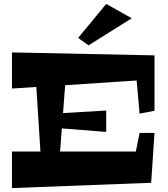

<svg xmlns="http://www.w3.org/2000/svg" viewBox="-20 -959 856 978"><path d="M521 -396 301 -383 312 -525 676 -549 691 -380 767 -395V-677L41 -692V-508L165 -516L186 -187H41V-1L750 -28L767 -282H691L672 -187H286L295 -305L521 -287ZM521 -939 378 -766 431 -728 651 -866Z"/></svg>

Font: Peralta
Style: Regular
Weight: 400
Designer: Astigmatic (AOETI)
Foundry: Astigmatic (AOETI)
Version: Version 1.000